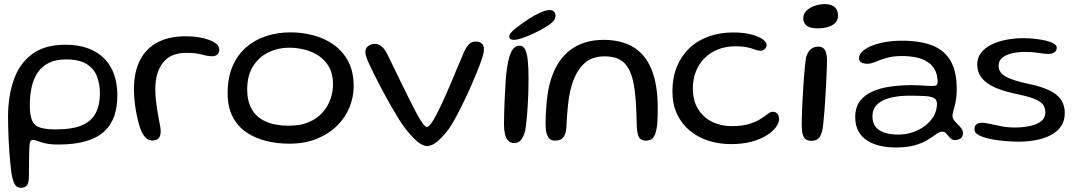

<svg xmlns="http://www.w3.org/2000/svg" viewBox="-20 -654 5079 908"><path d="M78.5 234Q67.5 234 59.2 228Q51 222 45 207.5Q39 193 34.5 167.5Q31.5 144 28.8 117.5Q26 91 24 63.2Q22 35.5 20.8 7.2Q19.5 -21 18.8 -48.2Q18 -75.5 18 -100.5Q18 -200.5 45.5 -277.8Q73 -355 132.8 -398.8Q192.5 -442.5 289.5 -442.5Q352.5 -442.5 399 -424.5Q445.5 -406.5 475.8 -374.5Q506 -342.5 520.5 -299Q535 -255.5 535 -204Q535 -150.5 520.8 -107.2Q506.5 -64 474.2 -33.5Q442 -3 388.2 13.2Q334.5 29.5 255.5 29.5Q219 29.5 195.2 24Q171.5 18.5 158 13Q144.5 7.5 138 7.5Q128.5 7.5 124.2 13.2Q120 19 119 41Q118 50.5 117.8 71.2Q117.5 92 117.2 115.5Q117 139 117 159.2Q117 179.5 116.5 188.5Q115.5 213.5 106 223.8Q96.5 234 78.5 234ZM244 -42Q323 -42 368.5 -62Q414 -82 433.2 -120.2Q452.5 -158.5 452.5 -212.5Q452.5 -254.5 439.2 -291Q426 -327.5 391.2 -350.2Q356.5 -373 292 -373Q245 -373 212.2 -357.2Q179.5 -341.5 159.2 -312.2Q139 -283 130 -243.5Q121 -204 121 -156.5Q121 -109 131.8 -84.2Q142.5 -59.5 169.5 -50.8Q196.5 -42 244 -42Z M699.5 10.5Q688.5 10.5 679.5 5.2Q670.5 0 663 -9.5Q655.5 -19 649.5 -31.5Q641 -51 634.5 -76.2Q628 -101.5 623 -129.2Q618 -157 615.8 -183.8Q613.5 -210.5 613.5 -232Q613.5 -313.5 642 -369.2Q670.5 -425 725.2 -453.8Q780 -482.5 859 -482.5Q890.5 -482.5 918.8 -478Q947 -473.5 969 -465.2Q991 -457 1004 -445.5Q1017 -434 1017 -419Q1017 -408 1012 -401Q1007 -394 999.5 -391Q992 -388 983.5 -388Q962.5 -388 935 -396Q907.5 -404 861 -404Q786.5 -404 750.5 -357.5Q714.5 -311 714.5 -234Q714.5 -206.5 717.2 -181Q720 -155.5 723.8 -132.8Q727.5 -110 731.2 -90.8Q735 -71.5 737.5 -57Q740 -42.5 740 -34Q740 -9.5 729.5 0.5Q719 10.5 699.5 10.5Z M1347.5 25.5Q1290.5 25.5 1238.2 12.5Q1186 -0.5 1145 -28.5Q1104 -56.5 1080.2 -102.2Q1056.5 -148 1056.5 -214Q1056.5 -286.5 1079.8 -340.5Q1103 -394.5 1143.8 -430Q1184.5 -465.5 1238.5 -483.2Q1292.5 -501 1353.5 -501Q1408 -501 1461 -487.2Q1514 -473.5 1557.2 -443.2Q1600.5 -413 1626.5 -364.5Q1652.5 -316 1652.5 -246Q1652.5 -195 1632.8 -146.5Q1613 -98 1574.2 -59.5Q1535.5 -21 1478.8 2.2Q1422 25.5 1347.5 25.5ZM1345 -59.5Q1402.5 -59.5 1442.5 -77.2Q1482.5 -95 1507.2 -124Q1532 -153 1543.5 -187.5Q1555 -222 1555 -255.5Q1555 -303 1536.8 -336Q1518.5 -369 1488.2 -389.5Q1458 -410 1421 -419.2Q1384 -428.5 1345.5 -428.5Q1295 -428.5 1250 -406.8Q1205 -385 1177 -341.2Q1149 -297.5 1149 -230Q1149 -175.5 1171 -137.2Q1193 -99 1236.8 -79.2Q1280.5 -59.5 1345 -59.5Z M2000.5 36.5Q1978 36.5 1951.2 13.2Q1924.5 -10 1895 -48.5Q1882 -65 1864 -94.2Q1846 -123.5 1825.8 -159Q1805.5 -194.5 1785.8 -231.5Q1766 -268.5 1750 -301Q1734 -333.5 1724 -355.5Q1716.5 -372 1712.2 -385Q1708 -398 1708 -408.5Q1708 -420.5 1714.2 -429Q1720.5 -437.5 1730.8 -442Q1741 -446.5 1752 -446.5Q1770 -446.5 1783.8 -435.2Q1797.5 -424 1810.5 -400Q1815.5 -390 1827.5 -365.2Q1839.5 -340.5 1855.5 -307.5Q1871.5 -274.5 1889.2 -238.2Q1907 -202 1924 -168.2Q1941 -134.5 1954.5 -109.5Q1968.5 -84.5 1980.2 -69Q1992 -53.5 1999 -53.5Q2006.5 -53.5 2018 -68.8Q2029.5 -84 2042 -108.5Q2074 -170 2107.2 -248.8Q2140.5 -327.5 2175.5 -411Q2189 -437 2200.5 -447.2Q2212 -457.5 2230.5 -457.5Q2248 -457.5 2258.2 -448.2Q2268.5 -439 2268.5 -421.5Q2268.5 -411 2265.5 -398Q2262.5 -385 2257 -370.5Q2249.5 -347.5 2236 -314Q2222.5 -280.5 2205.5 -242.2Q2188.5 -204 2170 -166.2Q2151.5 -128.5 2134 -96.2Q2116.5 -64 2102 -43.5Q2076 -8.5 2049.8 14Q2023.5 36.5 2000.5 36.5Z M2413 22.5Q2393.5 22.5 2382.8 10.5Q2372 -1.5 2367.8 -21Q2363.5 -40.5 2363.5 -63.5Q2363.5 -76 2363.8 -92Q2364 -108 2364.5 -126.5Q2365 -145 2365.8 -165Q2366.5 -185 2367.8 -206.5Q2369 -228 2370.2 -249.8Q2371.5 -271.5 2373 -293Q2380.5 -371 2395.8 -404.5Q2411 -438 2438 -438Q2454 -438 2463 -421Q2472 -404 2475.8 -370Q2479.5 -336 2479.5 -285Q2479.5 -261.5 2479 -237.5Q2478.5 -213.5 2477.5 -190Q2476.5 -166.5 2475 -144.5Q2473.5 -122.5 2471.8 -102.5Q2470 -82.5 2468 -65.2Q2466 -48 2463.5 -35Q2457 -10 2445 6.2Q2433 22.5 2413 22.5ZM2408.5 -465.5Q2399.5 -465.5 2394 -469.5Q2388.5 -473.5 2388.5 -483Q2388.5 -495.5 2415.5 -517.5Q2442.5 -539.5 2483.5 -566.5Q2509.5 -583 2536.2 -594.8Q2563 -606.5 2579 -606.5Q2592 -606.5 2599.5 -599.8Q2607 -593 2607 -579Q2607 -562 2590 -547Q2573 -532 2541 -514.5Q2505 -495 2467.5 -480.2Q2430 -465.5 2408.5 -465.5Z M2604.5 11Q2586 11 2575.8 -1Q2565.5 -13 2561.5 -39.5Q2560.5 -53 2560.2 -70.5Q2560 -88 2561 -110.2Q2562 -132.5 2564.5 -160Q2571.5 -258 2604.2 -326Q2637 -394 2695 -429.8Q2753 -465.5 2835 -465.5Q2917 -465.5 2974 -431.8Q3031 -398 3060.8 -326.8Q3090.5 -255.5 3090.5 -142.5Q3090.5 -121.5 3090 -103.8Q3089.5 -86 3088.5 -71.8Q3087.5 -57.5 3085 -46Q3079.5 -14.5 3068.2 -1.8Q3057 11 3037 11Q3019.5 11 3010 4Q3000.5 -3 2996.8 -17.2Q2993 -31.5 2991.5 -53Q2990.5 -93.5 2989.5 -124.2Q2988.5 -155 2986.5 -179.5Q2984.5 -204 2981.8 -225.5Q2979 -247 2974 -269.5Q2962 -326.5 2931.5 -357Q2901 -387.5 2839.5 -387.5Q2779 -387.5 2743.5 -354.5Q2708 -321.5 2688.5 -265.5Q2680.5 -242 2675.2 -217Q2670 -192 2667 -165.5Q2664 -139 2662 -110.8Q2660 -82.5 2658.5 -52Q2656.5 -26.5 2649.2 -12.8Q2642 1 2631 6Q2620 11 2604.5 11Z M3437 27.5Q3379 27.5 3328.8 11Q3278.5 -5.5 3240.5 -37.5Q3202.5 -69.5 3181.2 -116Q3160 -162.5 3160 -222.5Q3160 -286.5 3180.8 -337.8Q3201.5 -389 3239.5 -425.5Q3277.5 -462 3330.5 -481.2Q3383.5 -500.5 3447.5 -500.5Q3496 -500.5 3531.2 -491.5Q3566.5 -482.5 3586 -468.8Q3605.5 -455 3605.5 -441.5Q3605.5 -434 3601.2 -427.5Q3597 -421 3590.2 -417.5Q3583.5 -414 3575.5 -414Q3565 -414 3551.5 -419.2Q3538 -424.5 3516 -429.8Q3494 -435 3457.5 -435Q3412.5 -435 3375.8 -420.5Q3339 -406 3312.2 -379.2Q3285.5 -352.5 3271 -316.2Q3256.5 -280 3256.5 -236Q3256.5 -178.5 3281 -138.8Q3305.5 -99 3347.2 -78.2Q3389 -57.5 3441 -57.5Q3490 -57.5 3523 -67.8Q3556 -78 3577 -91.5Q3598 -105 3611 -115.2Q3624 -125.5 3633 -125.5Q3645.5 -125.5 3652.2 -120Q3659 -114.5 3661.8 -106.5Q3664.5 -98.5 3664.5 -91Q3664.5 -73.5 3649.8 -53Q3635 -32.5 3606.2 -14.2Q3577.5 4 3535 15.8Q3492.5 27.5 3437 27.5Z M3818 12Q3801 12 3790.5 4.5Q3780 -3 3775.8 -20Q3771.5 -37 3771.5 -64Q3771.5 -81.5 3772.2 -107.5Q3773 -133.5 3774.5 -164.5Q3776 -195.5 3778 -227.8Q3780 -260 3782.2 -289.8Q3784.5 -319.5 3787 -343.2Q3789.5 -367 3791.5 -380.5Q3799 -408 3813.8 -420.8Q3828.5 -433.5 3851 -433.5Q3872 -433.5 3881.5 -416.8Q3891 -400 3891 -367Q3891 -353 3890 -326.2Q3889 -299.5 3887.2 -265.8Q3885.5 -232 3883.5 -196.2Q3881.5 -160.5 3878.8 -127.8Q3876 -95 3873.5 -70Q3871 -45 3868 -34Q3861 -7.5 3848.8 2.2Q3836.5 12 3818 12ZM3849 -520Q3807 -520 3792.8 -534.5Q3778.5 -549 3778.5 -566.5Q3778.5 -589 3794.8 -604.2Q3811 -619.5 3834.8 -627Q3858.5 -634.5 3881.5 -634.5Q3899 -634.5 3913 -629Q3927 -623.5 3935 -611.5Q3943 -599.5 3943 -580Q3943 -559 3930.2 -546Q3917.5 -533 3896 -526.5Q3874.5 -520 3849 -520Z M4216.5 43.5Q4176.5 43.5 4141.8 35.5Q4107 27.5 4080.5 10.2Q4054 -7 4039.2 -34.2Q4024.5 -61.5 4024.5 -100.5Q4024.5 -147 4047.2 -176.5Q4070 -206 4108.5 -222.5Q4147 -239 4195.8 -245.2Q4244.5 -251.5 4296 -251.5Q4313 -251.5 4330.8 -250.2Q4348.5 -249 4364.2 -248.2Q4380 -247.5 4391 -247.5Q4404.5 -247.5 4409.2 -251.8Q4414 -256 4414 -267Q4414 -289.5 4408.2 -307Q4402.5 -324.5 4392 -338Q4381.5 -351.5 4367 -360.5Q4344.5 -376 4313 -382.5Q4281.5 -389 4245.5 -389Q4203.5 -389 4173 -380Q4142.5 -371 4120.8 -361.8Q4099 -352.5 4082.5 -352.5Q4063 -352.5 4052.8 -359Q4042.5 -365.5 4042.5 -379.5Q4042.5 -395.5 4057.8 -410.2Q4073 -425 4100.2 -436.5Q4127.5 -448 4164.8 -454.8Q4202 -461.5 4245.5 -461.5Q4332 -461.5 4389.5 -438.8Q4447 -416 4475.8 -365.8Q4504.5 -315.5 4504.5 -232.5Q4504.5 -205.5 4501.5 -185.5Q4498.5 -165.5 4494.5 -150.8Q4490.5 -136 4487.5 -125.5Q4484.5 -115 4484.5 -106.5Q4484.5 -95 4492 -85.2Q4499.5 -75.5 4509.2 -66.2Q4519 -57 4526.5 -47Q4534 -37 4534 -25Q4534 -6.5 4522 1Q4510 8.5 4497 8.5Q4482.5 8.5 4473.2 -1.5Q4464 -11.5 4456 -21.5Q4448 -31.5 4436 -31.5Q4429 -31.5 4421.2 -28Q4413.5 -24.5 4401.5 -15.5Q4387 -4.5 4364 9.2Q4341 23 4305.2 33.2Q4269.5 43.5 4216.5 43.5ZM4228.5 -17.5Q4263.5 -17.5 4296.2 -28.5Q4329 -39.5 4354.8 -59.2Q4380.5 -79 4395.8 -105.5Q4411 -132 4411 -163Q4411 -181.5 4398.2 -189.5Q4385.5 -197.5 4356.8 -199.5Q4328 -201.5 4279 -201.5Q4232.5 -201.5 4193 -192.2Q4153.5 -183 4129.8 -161.5Q4106 -140 4106 -103Q4106 -74 4120.2 -55.2Q4134.5 -36.5 4162 -27Q4189.5 -17.5 4228.5 -17.5Z M4796.5 16Q4768.5 16 4735.5 13.2Q4702.5 10.5 4672.5 5Q4642.5 -0.5 4622.5 -8.5Q4607 -14.5 4597.8 -22.5Q4588.5 -30.5 4588.5 -43.5Q4588.5 -58.5 4597.5 -66Q4606.5 -73.5 4624 -73.5Q4638 -73.5 4661.8 -68Q4685.5 -62.5 4715.8 -56.8Q4746 -51 4779.5 -51Q4815 -51 4848 -57.5Q4881 -64 4902.2 -79.5Q4923.5 -95 4923.5 -122Q4923.5 -146.5 4910.5 -161.8Q4897.5 -177 4866.2 -188.5Q4835 -200 4779 -211.5Q4721.5 -223.5 4682 -241.8Q4642.5 -260 4622 -286.5Q4601.5 -313 4601.5 -349.5Q4601.5 -380.5 4619.2 -403.8Q4637 -427 4667.8 -442.5Q4698.5 -458 4738 -465.8Q4777.5 -473.5 4821.5 -473.5Q4847 -473.5 4874.2 -470.5Q4901.5 -467.5 4925 -462Q4948.5 -456.5 4963 -448.2Q4977.5 -440 4977.5 -429Q4977.5 -418.5 4972.2 -411.8Q4967 -405 4958.2 -402Q4949.5 -399 4938.5 -399Q4918.5 -399 4890.5 -403.8Q4862.5 -408.5 4826.5 -408.5Q4793.5 -408.5 4765.2 -401.8Q4737 -395 4719.8 -380.8Q4702.5 -366.5 4702.5 -343.5Q4702.5 -309.5 4737.8 -291Q4773 -272.5 4839.5 -258.5Q4900.5 -246 4939.2 -228.2Q4978 -210.5 4996.8 -184Q5015.5 -157.5 5015.5 -119.5Q5015.5 -82 4997.2 -56Q4979 -30 4948 -14.2Q4917 1.5 4877.8 8.8Q4838.5 16 4796.5 16Z"/></svg>

Font: Gluten Thin Light
Style: Regular
Weight: 300
Version: Version 1.300